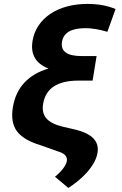

<svg xmlns="http://www.w3.org/2000/svg" viewBox="-20 -757 615 970"><path d="M45.1 -215.9Q70 -364 224.8 -410.9Q127.5 -448.5 144.5 -551.1Q151.6 -593.8 174.9 -628.2Q198.2 -662.6 234.4 -687Q270.6 -711.3 318.4 -724.3Q366.1 -737.2 422.2 -737.2Q502.5 -737.2 563.9 -711.3L522.4 -596.2Q461.3 -614.7 410.9 -614.7Q305 -614.7 293.3 -546.2Q281.2 -473.7 392.8 -473.7H468L447.8 -349.8H376.4Q297.2 -349.8 252.5 -320.7Q207.7 -291.5 197.8 -232.2Q190.3 -187.1 214.1 -159.1Q237.9 -131 298.7 -116.5L354.4 -103.7Q424.7 -87.4 452.6 -57Q480.5 -26.6 472.3 16.3Q467.7 43 452.4 68.7Q437.1 94.5 416.2 117.4Q395.2 140.3 371.3 159.4Q347.3 178.6 325.3 192.5L257.8 136Q286.6 112.2 301.1 91.3Q315.7 70.3 317.8 56.1Q323.2 22 271.3 7.5L186.8 -22.7Q99.1 -48.7 65.7 -93.8Q32.3 -138.8 45.1 -215.9Z"/></svg>

Font: Inter P
Style: Bold Italic
Weight: 700
Italic angle: 9.39999°
Designer: Rasmus Andersson
Foundry: rsms
Version: Version 3.018;git-588b23468